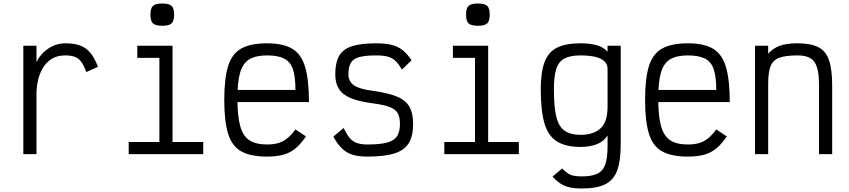

<svg xmlns="http://www.w3.org/2000/svg" viewBox="-20 -879 4840 1095"><path d="M113 0V-618H188V-524Q200 -551 223.5 -575.5Q247 -600 280 -616Q313 -632 352 -632Q403 -632 437 -619.5Q471 -607 495 -578Q519 -549 539 -498L472 -468Q459 -505 444 -525.5Q429 -546 407.5 -554.5Q386 -563 352 -563Q305 -563 273.5 -542.5Q242 -522 223 -489Q204 -456 196 -417.5Q188 -379 188 -344V0Z M889 0V-596L936 -549H763V-618H964V0ZM714 0V-69H1139V0ZM905 -732Q867 -732 852.5 -745.5Q838 -759 838 -796Q838 -832 852.5 -845.5Q867 -859 905 -859Q944 -859 958.5 -845.5Q973 -832 973 -796Q973 -759 958.5 -745.5Q944 -732 905 -732Z M1503 14Q1410 14 1356.5 -15.5Q1303 -45 1281 -116Q1259 -187 1259 -309Q1259 -432 1281 -502.5Q1303 -573 1356.5 -602.5Q1410 -632 1503 -632Q1594 -632 1646 -601.5Q1698 -571 1720 -497.5Q1742 -424 1742 -297H1288V-366H1665Q1665 -441 1650.5 -484Q1636 -527 1600.5 -545Q1565 -563 1503 -563Q1438 -563 1401.5 -540.5Q1365 -518 1349.5 -465Q1334 -412 1334 -318Q1334 -219 1349.5 -161.5Q1365 -104 1401.5 -79.5Q1438 -55 1503 -55Q1540 -55 1567 -63Q1594 -71 1617.5 -89.5Q1641 -108 1665 -141L1725 -101Q1695 -57 1664.5 -32Q1634 -7 1595.5 3.5Q1557 14 1503 14Z M2075 14Q2025 14 1990.5 3.5Q1956 -7 1930 -32.5Q1904 -58 1881 -100L1940 -149Q1957 -113 1974 -92.5Q1991 -72 2015 -63.5Q2039 -55 2075 -55Q2148 -55 2188 -66Q2228 -77 2244.5 -102.5Q2261 -128 2261 -172Q2261 -213 2247 -235.5Q2233 -258 2199 -270Q2165 -282 2104 -290Q2027 -300 1980 -319.5Q1933 -339 1912.5 -372.5Q1892 -406 1892 -455Q1892 -521 1914 -560Q1936 -599 1987 -615.5Q2038 -632 2125 -632Q2178 -632 2214 -623Q2250 -614 2276.5 -593Q2303 -572 2327 -535L2272 -482Q2254 -514 2235.5 -531.5Q2217 -549 2191.5 -556Q2166 -563 2125 -563Q2064 -563 2029 -553.5Q1994 -544 1980.5 -520Q1967 -496 1967 -455Q1967 -415 1998 -393Q2029 -371 2107 -361Q2193 -349 2243 -328.5Q2293 -308 2314.5 -271Q2336 -234 2336 -172Q2336 -103 2311 -62.5Q2286 -22 2229.5 -4Q2173 14 2075 14Z M2689 0V-596L2736 -549H2563V-618H2764V0ZM2514 0V-69H2939V0ZM2705 -732Q2667 -732 2652.5 -745.5Q2638 -759 2638 -796Q2638 -832 2652.5 -845.5Q2667 -859 2705 -859Q2744 -859 2758.5 -845.5Q2773 -832 2773 -796Q2773 -759 2758.5 -745.5Q2744 -732 2705 -732Z M3298 196Q3258 196 3229 189.5Q3200 183 3177.5 168.5Q3155 154 3131 128L3186 82Q3203 99 3217.5 109Q3232 119 3251 123Q3270 127 3298 127Q3355 127 3387 111.5Q3419 96 3432 58.5Q3445 21 3445 -45V-106Q3422 -71 3382.5 -56Q3343 -41 3291 -41Q3206 -41 3156 -72.5Q3106 -104 3085 -176Q3064 -248 3064 -370Q3064 -467 3085.5 -524.5Q3107 -582 3156.5 -607Q3206 -632 3291 -632Q3343 -632 3382 -621.5Q3421 -611 3445 -584V-618H3520V-54Q3520 39 3499.5 94Q3479 149 3430.5 172.5Q3382 196 3298 196ZM3291 -110Q3365 -110 3405 -147Q3445 -184 3445 -269V-487Q3445 -514 3425.5 -531Q3406 -548 3371.5 -555.5Q3337 -563 3291 -563Q3233 -563 3199.5 -545.5Q3166 -528 3152.5 -486Q3139 -444 3139 -370Q3139 -271 3152.5 -214Q3166 -157 3200 -133.5Q3234 -110 3291 -110Z M3903 14Q3810 14 3756.5 -15.5Q3703 -45 3681 -116Q3659 -187 3659 -309Q3659 -432 3681 -502.5Q3703 -573 3756.5 -602.5Q3810 -632 3903 -632Q3994 -632 4046 -601.5Q4098 -571 4120 -497.5Q4142 -424 4142 -297H3688V-366H4065Q4065 -441 4050.5 -484Q4036 -527 4000.5 -545Q3965 -563 3903 -563Q3838 -563 3801.5 -540.5Q3765 -518 3749.5 -465Q3734 -412 3734 -318Q3734 -219 3749.5 -161.5Q3765 -104 3801.5 -79.5Q3838 -55 3903 -55Q3940 -55 3967 -63Q3994 -71 4017.5 -89.5Q4041 -108 4065 -141L4125 -101Q4095 -57 4064.5 -32Q4034 -7 3995.5 3.5Q3957 14 3903 14Z M4286 0V-618H4361V-573Q4388 -603 4426 -617.5Q4464 -632 4528 -632Q4604 -632 4647 -610Q4690 -588 4708 -535.5Q4726 -483 4726 -392V0H4651V-392Q4651 -457 4639.5 -494.5Q4628 -532 4601.5 -547.5Q4575 -563 4528 -563Q4462 -563 4425.5 -550Q4389 -537 4375 -502.5Q4361 -468 4361 -403V0Z"/></svg>

Font: Victor Mono
Style: Regular
Weight: 400
Monospace: yes
Designer: Rune Bjørnerås
Version: Version 1.561;gftools[0.9.30]